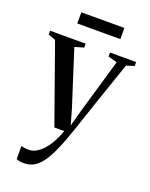

<svg xmlns="http://www.w3.org/2000/svg" viewBox="-177 -760 860 1100"><g transform="rotate(20 253.0 -210.5)"><path d="M110 252Q93.5 252 81.2 249.8Q69 247.5 62.5 244V163.5Q70 166.5 82.5 168.5Q95 170.5 107.5 170.5Q134.5 170.5 158 155.5Q181.5 140.5 201.8 116Q222 91.5 237.5 61.2Q253 31 264 0H203.5L35.5 -473L-9 -489V-512.5H207.5V-488.5L153 -473L261 -136L287.5 -42.5L312 -133L411 -473L356 -488.5V-512.5H515.5V-488.5L467.5 -473Q446 -409.5 423.5 -344.8Q401 -280 380.8 -220Q360.5 -160 343.8 -110.2Q327 -60.5 315.8 -27.2Q304.5 6 300.5 16Q272 96.5 244.2 148.8Q216.5 201 184.5 226.5Q152.5 252 110 252ZM385.5 -673V-605H123V-673Z"/></g></svg>

Font: Merriweather 120pt Medium
Style: Regular
Weight: 500
Version: Version 2.100